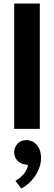

<svg xmlns="http://www.w3.org/2000/svg" viewBox="-20 -735 309 1095"><path d="M61 0V-715H207V0ZM123 203Q95 198 78 179.5Q61 161 61 133Q61 106 79.5 85Q98 64 132 64Q145 64 159.5 69.5Q174 75 186 87Q198 99 206 118.5Q214 138 214 166Q214 195 204 222Q194 249 178.5 271.5Q163 294 142.5 312Q122 330 101 340L68 296Q94 282 114.5 258.5Q135 235 140 206Z"/></svg>

Font: Mukta ExtraBold
Style: Regular
Weight: 800
Designer: Girish Dalvi and Yashodeep Gholap
Foundry: Ek Type
Version: Version 2.538;PS 1.002;hotconv 16.6.51;makeotf.lib2.5.65220;